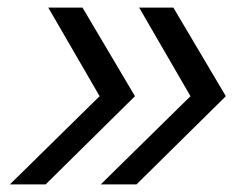

<svg xmlns="http://www.w3.org/2000/svg" viewBox="-20 -653 640 505"><path d="M245 -168 481 -400 346 -633H436L574 -400L339 -168ZM6 -168 242 -400 107 -633H197L335 -400L100 -168Z"/></svg>

Font: Victor Mono
Style: Italic
Weight: 400
Italic angle: -12°
Monospace: yes
Designer: Rune Bjørnerås
Version: Version 1.561;gftools[0.9.30]